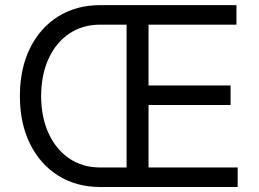

<svg xmlns="http://www.w3.org/2000/svg" viewBox="-20 -748 1036 768"><path d="M380.9 0Q285.2 0 212.6 -45.7Q140.1 -91.3 99.9 -173.1Q59.6 -254.9 59.6 -363.3Q59.6 -473.1 99.9 -554.9Q140.1 -636.7 212.6 -682.1Q285.2 -727.5 380.9 -727.5H521.5V-649.4H380.9Q310.5 -649.4 257.3 -613.8Q204.1 -578.1 174.6 -513.9Q145 -449.7 144.5 -363.3Q145 -278.3 174.6 -214.1Q204.1 -149.9 257.3 -114Q310.5 -78.1 380.9 -78.1H521.5V0ZM486.3 0V-727.5H925.8V-649.4H574.2V-406.2H902.3V-328.1H574.2V-78.1H930.7V0Z"/></svg>

Font: Inter
Style: Regular
Weight: 400
Designer: Rasmus Andersson
Foundry: rsms
Version: Version 4.000;git-8c9346024